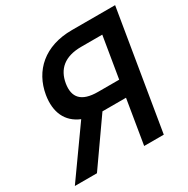

<svg xmlns="http://www.w3.org/2000/svg" viewBox="-164 -875 1004 1023"><g transform="rotate(-30 338.5 -363.5)"><path d="M556.1 0 676.5 -727.3H410.2C242.5 -727.3 141 -633.5 117.9 -497.2C101.9 -398.8 134.6 -325.3 216.3 -291.5L8.9 0H144.9L335.2 -271H335.9H480.1L435.4 0ZM240.4 -497.2C253.9 -577.1 306.1 -625.4 409.4 -625.4H538.7L496.8 -372.5H366.8C264.2 -372.5 227.6 -417.3 240.4 -497.2Z"/></g></svg>

Font: Magic Ui Pro Semi Bold
Style: Italic
Weight: 600
Italic angle: -9.39999°
Designer: Stefan Endress, Andreas Faust
Version: Version 1.000;FEAKit 1.0